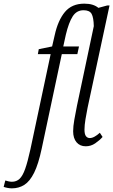

<svg xmlns="http://www.w3.org/2000/svg" viewBox="-143 -790 619 1050"><path d="M-78 240Q-90 240 -102.5 237.5Q-115 235 -123 232L-114 197Q-108 199 -97.5 201.5Q-87 204 -78 204Q-53 204 -36 188Q-19 172 -5.5 134Q8 96 23 28L134 -494H64L69 -521L142 -536L156 -597Q174 -679 212 -724.5Q250 -770 318 -770Q344 -770 363 -764Q382 -758 395 -747L443 -760H456L336 -201Q330 -171 324.5 -138Q319 -105 319 -81Q319 -56 327 -45.5Q335 -35 348 -35Q361 -35 375.5 -43.5Q390 -52 403 -64L418 -41Q401 -22 377.5 -6Q354 10 326 10Q294 10 275.5 -12Q257 -34 257 -72Q257 -99 263.5 -135.5Q270 -172 278 -212L370 -647Q369 -694 358 -714Q347 -734 314 -734Q276 -734 254.5 -700.5Q233 -667 217 -600L203 -536H289L280 -494H195L85 23Q67 108 43.5 155Q20 202 -10 221Q-40 240 -78 240Z"/></svg>

Font: Noto Serif ExtraCondensed Light
Style: Italic
Weight: 300
Width: 2
Italic angle: -12°
Designer: Monotype Design Team
Foundry: Monotype Imaging Inc.
Version: Version 2.014; ttfautohint (v1.8.4.7-5d5b)